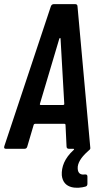

<svg xmlns="http://www.w3.org/2000/svg" viewBox="-27 -720 490 929"><path d="M383 124C365 127 350 120 349 96C347 70 366 41 395 15C400 10 405 6 408 3C410 1 410 -2 410 -4L348 -689C348 -696 344 -700 337 -700H233C227 -700 221 -696 219 -689L-6 -13C-9 -4 -6 0 2 0H91C98 0 103 -3 105 -11L136 -116C137 -119 140 -121 143 -121H285C287 -121 290 -119 290 -116L295 -11C295 -3 300 0 307 0H328C332 0 333 3 329 6C285 46 270 88 272 128C279 197 350 193 386 183C393 181 396 177 396 169V134C396 126 391 123 383 124ZM166 -217 260 -533C262 -537 266 -537 266 -533L284 -217C284 -213 281 -212 278 -212H171C168 -212 165 -213 166 -217Z"/></svg>

Font: Barlow Condensed SemiBold
Style: Italic
Weight: 600
Width: 3
Italic angle: -7°
Designer: Jeremy Tribby
Foundry: Tribby Type
Version: Version 1.422;hotconv 1.0.109;makeotfexe 2.5.65596